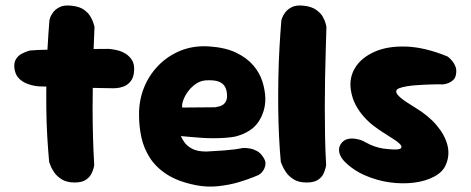

<svg xmlns="http://www.w3.org/2000/svg" viewBox="-20 -671 1733 707"><path d="M255 1Q226 1 207.5 -10.5Q189 -22 179 -37Q169 -52 165 -63.5Q161 -75 161 -75Q157 -118 154 -169Q151 -220 150.5 -274.5Q150 -329 151 -384Q152 -439 155 -493Q158 -547 162 -596Q162 -596 164.5 -605Q167 -614 175.5 -625.5Q184 -637 200 -645Q216 -653 243 -650Q273 -647 289.5 -635Q306 -623 314 -608.5Q322 -594 325 -583Q328 -572 328 -572Q326 -533 324.5 -485Q323 -437 322 -384Q321 -331 321 -275.5Q321 -220 322.5 -166Q324 -112 327 -63Q327 -63 325 -53.5Q323 -44 316.5 -31Q310 -18 295.5 -8.5Q281 1 255 1ZM397 -346Q318 -347 247.5 -349.5Q177 -352 122 -353Q122 -353 110 -354.5Q98 -356 80.5 -362.5Q63 -369 49.5 -382.5Q36 -396 33 -420Q31 -441 39 -453.5Q47 -466 59 -472.5Q71 -479 80.5 -482Q90 -485 90 -485Q98 -486 120 -487Q142 -488 173 -488.5Q204 -489 240 -489.5Q276 -490 312 -490.5Q348 -491 380 -491Q380 -491 389.5 -490Q399 -489 413.5 -485.5Q428 -482 442 -473.5Q456 -465 465.5 -450.5Q475 -436 474 -413Q473 -386 461 -371.5Q449 -357 434 -352Q419 -347 408 -346.5Q397 -346 397 -346Z M702 11Q636 -2 595 -28.5Q554 -55 531.5 -90.5Q509 -126 500.5 -166Q492 -206 492 -246Q491 -298 509 -345Q527 -392 562 -428.5Q597 -465 645 -484.5Q693 -504 751 -500Q810 -496 849.5 -477Q889 -458 912.5 -430.5Q936 -403 946 -371.5Q956 -340 957 -310Q958 -263 932.5 -223.5Q907 -184 846 -168Q830 -165 809 -163.5Q788 -162 765.5 -162Q743 -162 722 -163.5Q701 -165 684 -166.5Q667 -168 656.5 -169Q646 -170 646 -170Q650 -160 659.5 -146.5Q669 -133 688 -123Q707 -113 740 -113Q779 -115 804.5 -117Q830 -119 845 -121Q860 -123 866.5 -124.5Q873 -126 873 -126Q873 -126 881 -126Q889 -126 901 -124Q913 -122 926 -115Q939 -108 948 -94Q959 -79 957.5 -66.5Q956 -54 950.5 -45Q945 -36 939 -31.5Q933 -27 933 -27Q933 -27 912.5 -18.5Q892 -10 858.5 0Q825 10 784 14.5Q743 19 702 11ZM651 -275 773 -276Q773 -276 777 -277Q781 -278 788 -279.5Q795 -281 801.5 -285.5Q808 -290 812 -298Q816 -306 816 -318Q816 -338 808.5 -351.5Q801 -365 784 -371Q767 -377 736 -375Q717 -373 701 -362Q685 -351 673 -335Q661 -319 655 -302.5Q649 -286 651 -275Z M1109 1Q1080 1 1061.5 -10.5Q1043 -22 1033 -37Q1023 -52 1018.5 -63.5Q1014 -75 1014 -75Q1010 -118 1007.5 -169Q1005 -220 1004.5 -274.5Q1004 -329 1005 -384Q1006 -439 1009 -493Q1012 -547 1016 -596Q1016 -596 1019 -605Q1022 -614 1030.5 -625.5Q1039 -637 1055 -645Q1071 -653 1098 -650Q1127 -647 1144 -635Q1161 -623 1169 -608.5Q1177 -594 1179.5 -583Q1182 -572 1182 -572Q1181 -533 1179.5 -485Q1178 -437 1177 -384Q1176 -331 1176 -275.5Q1176 -220 1177 -166Q1178 -112 1181 -63Q1181 -63 1179 -53.5Q1177 -44 1171 -31Q1165 -18 1150.5 -8.5Q1136 1 1109 1Z M1409 -122Q1455 -117 1458 -128Q1461 -139 1427 -160Q1412 -170 1393.5 -181.5Q1375 -193 1356 -207.5Q1337 -222 1320 -241Q1303 -260 1290 -284Q1277 -308 1272 -339Q1265 -385 1288 -422Q1311 -459 1359.5 -480.5Q1408 -502 1476.5 -499.5Q1545 -497 1628 -463Q1628 -463 1633.5 -458.5Q1639 -454 1646 -445.5Q1653 -437 1657.5 -425Q1662 -413 1659 -397Q1657 -384 1649 -376.5Q1641 -369 1632 -365.5Q1623 -362 1616 -361Q1609 -360 1609 -360Q1609 -360 1604 -360.5Q1599 -361 1589.5 -360.5Q1580 -360 1567.5 -360Q1555 -360 1540.5 -359Q1526 -358 1510 -357Q1494 -356 1477 -353Q1459 -350 1448.5 -345.5Q1438 -341 1439 -332.5Q1440 -324 1456 -310.5Q1472 -297 1507 -276Q1557 -246 1587.5 -210Q1618 -174 1627.5 -137Q1637 -100 1622 -65Q1611 -38 1579.5 -21Q1548 -4 1505 1.5Q1462 7 1415 0.5Q1368 -6 1323.5 -25.5Q1279 -45 1247 -78Q1247 -78 1242 -84Q1237 -90 1232.5 -100Q1228 -110 1228.5 -122Q1229 -134 1239 -146Q1249 -157 1262 -159.5Q1275 -162 1288 -160Q1301 -158 1309 -155Q1317 -152 1317 -152Q1317 -152 1324 -148Q1331 -144 1344 -138Q1357 -132 1374 -127.5Q1391 -123 1409 -122Z"/></svg>

Font: Sour Gummy Black ExtraBold
Style: Regular
Weight: 800
Version: Version 1.000